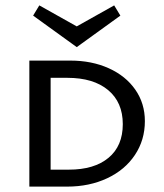

<svg xmlns="http://www.w3.org/2000/svg" viewBox="-20 -693 608 713"><path d="M265 -518 103 -635 126 -673 265 -595 404 -673 427 -635ZM518 -243Q518 -173 481 -117.5Q444 -62 378 -31Q312 0 229 0H89V-468H241Q321 -468 384 -439.5Q447 -411 482.5 -360Q518 -309 518 -243ZM436 -232Q436 -313 381.5 -358.5Q327 -404 230 -404H168V-63H236Q330 -63 383 -107Q436 -151 436 -232Z"/></svg>

Font: Ysabeau SC Medium
Style: Regular
Weight: 500
Designer: Christian Thalmann (Catharsis Fonts)
Version: Version 0.003